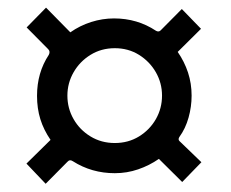

<svg xmlns="http://www.w3.org/2000/svg" viewBox="-20 -608 590 490"><path d="M273 -166Q214 -166 166 -196.5Q158 -202 152 -195L96.5 -139L47.5 -190.5L109 -251Q91.5 -276.5 83 -303.8Q74.5 -331 74.5 -363.5Q74.5 -422.5 104.5 -468Q109 -476.5 103 -482.5L48 -538L97.5 -588.5L159.5 -525.5Q183.5 -542.5 212.5 -551.8Q241.5 -561 271 -561Q330.5 -561 378 -529.5Q385 -525.5 390 -530.5L444 -585L493 -534.5L433.5 -475.5Q450.5 -451 459.8 -423Q469 -395 469 -364Q469 -335.5 461.2 -307.8Q453.5 -280 437.5 -258Q434 -252 438 -248L494 -194L445 -143.5L385.5 -202.5Q361 -185.5 332.5 -175.8Q304 -166 273 -166ZM273 -243Q307.5 -243 334.8 -259.8Q362 -276.5 377.8 -304Q393.5 -331.5 393.5 -364Q393.5 -396 377.8 -423.5Q362 -451 334.8 -468Q307.5 -485 273 -485Q238.5 -485 211 -468Q183.5 -451 167.8 -423.5Q152 -396 152 -364Q152 -331.5 167.8 -304Q183.5 -276.5 211 -259.8Q238.5 -243 273 -243Z"/></svg>

Font: Public Sans Medium
Style: Regular
Weight: 500
Designer: The Public Sans Project Authors: Dan O. Williams and USWDS (Libre Franklin designed by Pablo Impallari and Rodrigo Fuenz
Version: Version 1.007